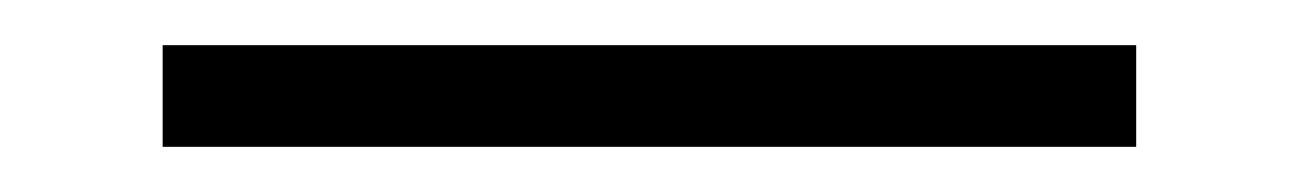

<svg xmlns="http://www.w3.org/2000/svg" viewBox="-20 40 575 85"><path d="M52 60H483V105H52Z"/></svg>

Font: Encode Sans Narrow
Style: ExtraLight
Weight: 200
Designer: Pablo Impallari, Andres Torresi
Foundry: Pablo Impallari, Andres Torresi
Version: Version 1.000; ttfautohint (v1.00) -l 8 -r 50 -G 200 -x 14 -